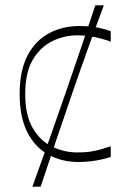

<svg xmlns="http://www.w3.org/2000/svg" viewBox="-20 -594 473 723"><path d="M275 16Q213 16 162.5 -11.5Q112 -39 83 -96Q54 -153 54 -240Q54 -328 83.5 -384.5Q113 -441 164 -468.5Q215 -496 280 -496Q316 -496 343 -491Q370 -486 397 -477V-437Q379 -444 359 -449Q339 -454 317.5 -457.5Q296 -461 271 -461Q223 -461 178 -439.5Q133 -418 104 -370Q75 -322 75 -240Q75 -159 104 -110.5Q133 -62 178 -41Q223 -20 271 -20Q299 -20 320 -23Q341 -26 359.5 -31.5Q378 -37 397 -43V-3Q370 6 338.5 11Q307 16 275 16ZM102 109Q164 -62 223 -232.5Q282 -403 339 -574H371Q307 -403 248.5 -232.5Q190 -62 133 109Z"/></svg>

Font: Ojuju ExtraLight
Style: Regular
Weight: 200
Designer: Chisaokwu Joboson, Mirko Velimirovic
Foundry: Udi Foundry
Version: Version 1.000